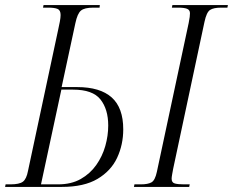

<svg xmlns="http://www.w3.org/2000/svg" viewBox="-42 -734 915 754"><path d="M-22 0 -20 -10H-1Q34 -10 48 -20.5Q62 -31 68 -63L187 -620Q190 -633 193 -649Q196 -665 196 -675Q196 -694 184 -699Q172 -704 148 -704H127L129 -714H350L349 -704H324Q290 -704 276 -692.5Q262 -681 254 -643L200 -392H261Q351 -392 396.5 -351.5Q442 -311 442 -226Q442 -166 418 -114.5Q394 -63 341 -31.5Q288 0 201 0ZM186 -10Q238 -10 275 -31Q312 -52 336 -86Q360 -120 371.5 -160.5Q383 -201 383 -241Q383 -305 352.5 -343.5Q322 -382 245 -382H199L119 -10ZM484 0 486 -10H511Q539 -10 553 -18Q567 -26 574 -59L699 -644Q702 -659 703 -667.5Q704 -676 704 -682Q704 -695 692.5 -699.5Q681 -704 658 -704H633L635 -714H853L851 -704H826Q797 -704 783 -695Q769 -686 761 -648L638 -71Q636 -60 634 -49Q632 -38 632 -32Q632 -17 644.5 -13.5Q657 -10 680 -10H703L701 0Z"/></svg>

Font: Noto Serif Display ExtraCondensed Light
Style: Italic
Weight: 300
Width: 2
Italic angle: -12°
Designer: Monotype Design Team
Foundry: Monotype Imaging Inc.
Version: Version 2.009